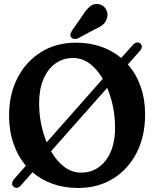

<svg xmlns="http://www.w3.org/2000/svg" viewBox="-20 -921 770 952"><path d="M46.5 3.5Q38.5 -2.5 40.2 -13.2Q42 -24 50.5 -34L108.5 -99.5Q68.5 -146 46.8 -209.2Q25 -272.5 25 -348.5Q25 -454.5 67.5 -536Q110 -617.5 184.8 -663.5Q259.5 -709.5 356.5 -709.5Q424 -709.5 480.8 -689.8Q537.5 -670 581 -633.5L639.5 -699Q647.5 -708.5 657.8 -710.2Q668 -712 676 -705Q692 -690 673.5 -668.5L614 -601.5Q655 -555 677.2 -492Q699.5 -429 699.5 -354Q699.5 -245.5 657.5 -163.5Q615.5 -81.5 540.5 -35.2Q465.5 11 367 11Q299 11 241.8 -9.2Q184.5 -29.5 141 -67L83.5 -1.5Q74.5 8.5 64.5 10.2Q54.5 12 46.5 3.5ZM174 -410Q174 -306.5 211.5 -215.5L489.5 -530Q463 -576.5 425.5 -605Q388 -633.5 342 -633.5Q292.5 -633.5 254.5 -606Q216.5 -578.5 195.2 -528.2Q174 -478 174 -410ZM550.5 -287Q550.5 -393 511.5 -485.5L233 -171Q260 -123.5 298 -94.2Q336 -65 382.5 -65Q457 -65 503.8 -125.2Q550.5 -185.5 550.5 -287ZM390.5 -846Q408.5 -875.5 428.2 -890.8Q448 -906 473.5 -899.5Q496.5 -893 506.5 -873.2Q516.5 -853.5 511 -833Q505.5 -812 491 -799.5Q476.5 -787 449 -775L366 -730.5Q357.5 -726.5 348.2 -727.8Q339 -729 333.5 -735.5Q327.5 -743.5 329.8 -752.2Q332 -761 337.5 -770Z"/></svg>

Font: Fraunces 144pt S100 SemiBold
Style: Regular
Weight: 600
Version: Version 1.000; ttfautohint (v1.8.3)